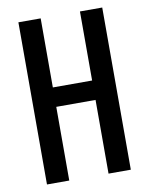

<svg xmlns="http://www.w3.org/2000/svg" viewBox="-83 -796 666 857"><g transform="rotate(-10 250.0 -367.5)"><path d="M60 0V-735H161V-422H339V-735H440V0H339V-334H161V0Z"/></g></svg>

Font: Iosevka SS04 Semibold
Style: Regular
Weight: 600
Monospace: yes
Designer: Belleve Invis
Foundry: Belleve Invis
Version: Version 19.0.0; ttfautohint (v1.8.4)